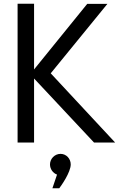

<svg xmlns="http://www.w3.org/2000/svg" viewBox="-20 -770 657 1037"><path d="M488 0H602L254 -374L560 -749H451L164 -395V-750H75V0H164V-346ZM288 173 263 247H300C310 234 362 161 362 118C362 87 338 61 307 61C275 61 250 88 250 118C250 143 266 165 288 173Z"/></svg>

Font: Oakes
Style: Regular
Weight: 400
Designer: Samuel Oakes
Foundry: Samuel Oakes
Version: Version 1.003;PS 001.003;hotconv 1.0.88;makeotf.lib2.5.64775